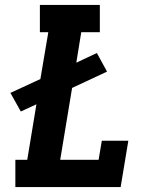

<svg xmlns="http://www.w3.org/2000/svg" viewBox="-20 -755 640 775"><path d="M42 0V-110H90L127 -334L64 -305L22 -380L143 -436L175 -625H141V-735H383V-625H308L288 -502L371 -541L412 -466L271 -400L223 -110H378L391 -187H498L467 0Z"/></svg>

Font: Iosevka Curly Slab XBdEx
Style: Italic
Weight: 800
Width: 7
Italic angle: -9°
Monospace: yes
Designer: Belleve Invis
Foundry: Belleve Invis
Version: Version 11.1.0; ttfautohint (v1.8.3)